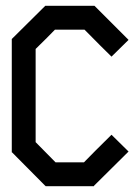

<svg xmlns="http://www.w3.org/2000/svg" viewBox="-20 -640 479 660"><path d="M303.7 -2 302.7 0H136.7Q136.7 -1 134.8 -2Q96.7 -40 21.5 -116.2H20.5V-505.9Q58.6 -543.9 135.7 -620.1H304.7L421.9 -502.9Q402.3 -483.4 363.3 -445.3Q332 -475.6 270.5 -538.1H168.9Q147.5 -515.6 102.5 -471.7V-151.4Q126 -127.9 170.9 -82H268.6Q299.8 -114.3 363.3 -176.8Q382.8 -157.2 421.9 -119.1Q382.8 -80.1 303.7 -2Z"/></svg>

Font: mr_KirucoupageG
Style: Regular
Weight: 400
Designer: Jan Henkel
Version: Version 1.00 May 25, 2020, initial release